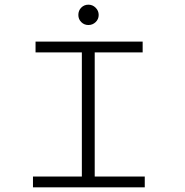

<svg xmlns="http://www.w3.org/2000/svg" viewBox="-20 -801 790 821"><path d="M121 0V-46H330V-577H132V-623H590V-577H385V-46H599V0ZM358 -694Q340 -694 327.5 -706.5Q315 -719 315 -737Q315 -756 327.5 -768.5Q340 -781 358 -781Q376 -781 389 -768Q402 -755 402 -737Q402 -719 389 -706.5Q376 -694 358 -694Z"/></svg>

Font: Inconsolata ExtraExpanded Light
Style: Regular
Weight: 300
Width: 8
Monospace: yes
Designer: Raph Levien, Cyreal, Brenton Simpson
Foundry: Raph Levien, Cyreal, Google
Version: Version 3.001; ttfautohint (v1.8.2.53-6de2)